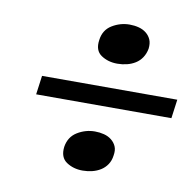

<svg xmlns="http://www.w3.org/2000/svg" viewBox="-60 -563 603 590"><g transform="rotate(10 241.5 -267.5)"><path d="M215 -438Q219 -470 244.5 -485.5Q270 -501 299 -501Q314 -501 327.5 -497.5Q341 -494 351 -486Q361 -478 366 -466.5Q371 -455 369 -438Q366 -422 358 -410Q350 -398 338 -390.5Q326 -383 311.5 -379.5Q297 -376 282 -376Q253 -376 231.5 -390.5Q210 -405 215 -438ZM53 -240 61 -299H483L475 -240ZM166 -96Q171 -128 196.5 -143.5Q222 -159 251 -159Q266 -159 279.5 -155.5Q293 -152 303 -144Q313 -136 318 -124.5Q323 -113 320 -96Q318 -80 310 -68Q302 -56 290 -48.5Q278 -41 263.5 -37.5Q249 -34 234 -34Q205 -34 183.5 -48.5Q162 -63 166 -96Z"/></g></svg>

Font: Gamine
Style: Bold Italic
Weight: 700
Designer: Tapiwanashe Sebastian Garikayi
Version: Version 1.000